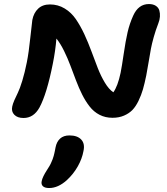

<svg xmlns="http://www.w3.org/2000/svg" viewBox="-20 -632 830 957"><path d="M97.2 -43.9Q66.9 -43.9 51.3 -60.1Q35.6 -76.2 41 -101.1Q43.5 -113.8 51.5 -132.3Q59.6 -150.9 69.1 -169.9Q78.6 -189 91.1 -229.5Q103.5 -270 113.8 -321.8Q123.5 -370.1 131.3 -446Q139.2 -522 141.1 -532.2Q147.9 -567.9 170.2 -588.9Q192.4 -609.9 229 -609.9Q269 -609.9 302.2 -589.8Q335.4 -569.8 358.4 -536.1Q381.3 -502.4 400.4 -461.4Q419.4 -420.4 435.8 -376Q452.1 -331.5 467.5 -292.2Q482.9 -252.9 502.7 -220Q522.5 -187 544.9 -171.9Q566.9 -202.1 581.1 -269Q587.4 -300.3 596.7 -364.3Q606 -428.2 616 -471.4Q626 -514.6 644 -554.2Q669.9 -611.8 722.2 -611.8Q743.2 -611.8 756.6 -603Q770 -594.2 774.2 -579.8Q778.3 -565.4 777.1 -548.8Q775.9 -532.2 769 -515.1Q755.9 -481.4 746.3 -447.3Q736.8 -413.1 732.4 -389.9Q728 -366.7 721.2 -325Q714.4 -283.2 709 -255.9Q700.7 -215.3 692.4 -186.5Q684.1 -157.7 670.4 -129.4Q656.7 -101.1 639.9 -83.7Q623 -66.4 597.9 -55.7Q572.8 -44.9 541 -44.9Q504.9 -44.9 476.1 -59.8Q447.3 -74.7 426.8 -101.1Q406.2 -127.4 389.9 -159.9Q373.5 -192.4 358.9 -231Q344.2 -269.5 330.8 -305.4Q317.4 -341.3 299.3 -378.2Q281.2 -415 261.2 -439.9Q256.3 -378.9 243.2 -314Q213.4 -164.1 176.8 -96.2Q147.9 -43.9 97.2 -43.9ZM225.1 305.2Q203.1 305.2 193.6 295.9Q184.1 286.6 188 270Q191.9 250 213.9 215.8Q220.7 205.6 226.3 196Q231.9 186.5 235.8 177Q239.7 167.5 242.4 161.4Q245.1 155.3 247.6 145.3Q250 135.3 251 131.6Q252 127.9 254.2 116.7Q256.3 105.5 256.8 103Q262.2 74.7 279.5 58.8Q296.9 43 326.2 43Q365.7 43 385 63.7Q404.3 84.5 396 121.1Q389.2 159.2 367.7 197.3Q346.2 235.4 313 266.1Q269.5 305.2 225.1 305.2Z"/></svg>

Font: Shantell Sans Irregular
Style: Italic
Weight: 600
Italic angle: -11.31°
Designer: Stephen Nixon, Anya Danilova, Shantell Martin
Foundry: Arrow Type
Version: Version 1.006;[9816181b4]